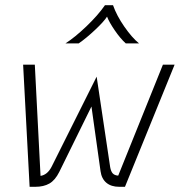

<svg xmlns="http://www.w3.org/2000/svg" viewBox="-20 -719 692 739"><path d="M69 -470H114L136 -42Q162 -46 178 -76L352 -424L404 -76Q407 -59 414 -51.5Q421 -44 435 -43L607 -470H652L461 0H439Q408 0 389.5 -15.5Q371 -31 367 -60L332 -309L208 -57Q192 -25 170 -12.5Q148 0 116 0H94ZM384 -699H415Q429 -659 458.5 -616.5Q488 -574 515 -552H464Q443 -571 421.5 -602.5Q400 -634 392 -655Q380 -636 346 -604Q312 -572 283 -552H232Q268 -575 312.5 -617.5Q357 -660 384 -699Z"/></svg>

Font: KoHo Light
Style: Italic
Weight: 300
Italic angle: -10°
Version: Version 1.000; ttfautohint (v1.6)